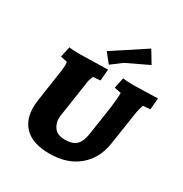

<svg xmlns="http://www.w3.org/2000/svg" viewBox="-176 -890 988 1036"><g transform="rotate(30 317.5 -372.0)"><path d="M114 -47Q76 -92 76 -160Q76 -181 79 -204L103 -368Q112 -423 112 -441Q112 -459 111 -465L69 -474L83 -540Q103 -536 150 -536L324 -540L318 -469L273 -465Q259 -432 259 -416L226 -195Q225 -186 225 -178Q225 -147 244.5 -121.5Q264 -96 312 -96Q360 -96 382.5 -119.5Q405 -143 412 -195L438 -368Q446 -429 446 -465L404 -474L418 -540Q442 -536 490 -536L635 -540L629 -469L584 -465Q571 -422 571 -416L539 -204Q524 -105 455 -47Q386 11 275 11Q164 11 114 -47ZM469 -755 515 -679Q396 -623 379 -614L314 -565L268 -623Z"/></g></svg>

Font: Andada SC
Style: Bold Italic
Weight: 700
Italic angle: -8.29999°
Designer: Carolina Giovagnoli
Foundry: Carolina Giovagnoli
Version: Version 1.003